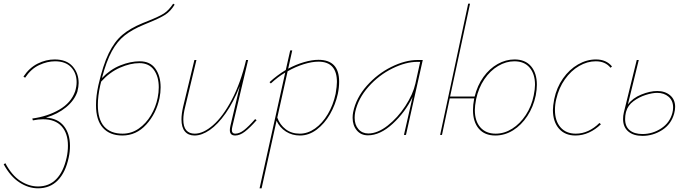

<svg xmlns="http://www.w3.org/2000/svg" viewBox="-62 -731 3717 1040"><path d="M187 -94Q251 -90 284 -48.5Q317 -7 317 59Q317 92 310 123Q293 203 251 246Q209 289 144 289Q92 289 43 257Q-6 225 -42 159L-33 153Q2 219 48.5 249Q95 279 144 279Q204 279 243 239Q282 199 299 122Q306 90 306 58Q306 -9 271.5 -47Q237 -85 171 -85Q146 -85 116 -79L113 -89Q195 -100 259 -137Q323 -174 345 -236Q353 -263 353 -286Q353 -335 323 -367Q293 -399 236 -399Q194 -399 150 -378.5Q106 -358 74 -310L65 -316Q97 -364 142 -386.5Q187 -409 234 -409Q298 -409 331 -372Q364 -335 364 -281Q364 -262 357 -234Q341 -187 296 -150Q251 -113 187 -94Z M490 -308Q535 -355 590 -377Q645 -399 695 -399Q751 -399 779.5 -359.5Q808 -320 808 -258Q808 -229 802 -199Q784 -115 730 -56Q676 3 601 3Q533 3 495.5 -38.5Q458 -80 458 -162Q458 -211 471 -270Q496 -379 527 -442.5Q558 -506 600.5 -542Q643 -578 711 -606L741 -618Q801 -642 826.5 -658.5Q852 -675 876 -711L884 -706Q862 -670 833.5 -651.5Q805 -633 741 -607L717 -597Q654 -571 613.5 -539Q573 -507 543.5 -453Q514 -399 490 -308ZM486 -289 481 -269Q468 -211 468 -163Q468 -84 502.5 -45.5Q537 -7 602 -7Q650 -7 689.5 -34.5Q729 -62 755.5 -106.5Q782 -151 792 -201Q798 -230 798 -258Q798 -316 771.5 -352.5Q745 -389 693 -389Q644 -389 588 -364.5Q532 -340 486 -289Z M1328 -80Q1292 -39 1264.5 -18Q1237 3 1212 3Q1183 3 1183 -26Q1183 -36 1186 -49L1237 -265Q1203 -178 1160.5 -117.5Q1118 -57 1074.5 -27Q1031 3 992 3Q958 3 939.5 -19Q921 -41 921 -84Q921 -114 930 -153L991 -406H1002L941 -152Q931 -113 931 -83Q931 -44 947 -25.5Q963 -7 993 -7Q1039 -7 1092 -53Q1145 -99 1193 -189.5Q1241 -280 1271 -406H1282L1197 -47Q1194 -35 1194 -26Q1194 -7 1212 -7Q1235 -7 1260 -26.5Q1285 -46 1320 -86Z M1775 -289Q1775 -257 1768 -223Q1755 -164 1725.5 -112.5Q1696 -61 1653.5 -29Q1611 3 1563 3Q1520 3 1486.5 -18.5Q1453 -40 1436 -77L1355 289H1344L1483 -338Q1444 -315 1405 -279L1398 -286Q1438 -323 1486 -352L1510 -458H1521L1499 -359Q1542 -382 1585 -394.5Q1628 -407 1663 -407Q1775 -407 1775 -289ZM1763 -287Q1763 -397 1663 -397Q1628 -397 1584 -383.5Q1540 -370 1496 -345L1440 -94Q1454 -55 1485.5 -31Q1517 -7 1562 -7Q1605 -7 1644.5 -35Q1684 -63 1713.5 -112.5Q1743 -162 1756 -223Q1763 -265 1763 -287Z M2228 -406 2137 0H2126L2173 -206Q2133 -123 2065 -60.5Q1997 2 1931 2Q1893 2 1870.5 -25Q1848 -52 1848 -93Q1848 -109 1851 -124Q1867 -201 1924.5 -266Q1982 -331 2057.5 -368.5Q2133 -406 2200 -406ZM2188 -278 2214 -396H2199Q2136 -396 2063 -360Q1990 -324 1934 -261Q1878 -198 1862 -124Q1859 -108 1859 -93Q1859 -55 1879.5 -31.5Q1900 -8 1933 -8Q1983 -8 2037.5 -50.5Q2092 -93 2133.5 -156.5Q2175 -220 2188 -278Z M2846 -272Q2846 -246 2840 -214Q2827 -152 2794.5 -102.5Q2762 -53 2717 -25Q2672 3 2621 3Q2563 3 2531.5 -34Q2500 -71 2500 -135Q2500 -163 2506 -194L2507 -198H2374L2332 0H2322L2474 -711H2484L2376 -208H2509Q2524 -269 2557 -314.5Q2590 -360 2634 -384.5Q2678 -409 2725 -409Q2783 -409 2814.5 -372Q2846 -335 2846 -272ZM2836 -272Q2836 -330 2807 -364.5Q2778 -399 2724 -399Q2679 -399 2636 -373.5Q2593 -348 2561.5 -301.5Q2530 -255 2517 -194Q2510 -157 2510 -135Q2510 -75 2540 -41Q2570 -7 2623 -7Q2670 -7 2712.5 -34Q2755 -61 2786 -108Q2817 -155 2829 -214Q2836 -249 2836 -272Z M3165 -399Q3119 -399 3075 -373.5Q3031 -348 2998 -301.5Q2965 -255 2951 -194Q2944 -165 2944 -135Q2944 -76 2974 -41.5Q3004 -7 3057 -7Q3092 -7 3124.5 -22Q3157 -37 3185 -65L3193 -58Q3163 -29 3128 -13Q3093 3 3055 3Q2998 3 2965.5 -34.5Q2933 -72 2933 -135Q2933 -157 2940 -194Q2953 -257 2987.5 -306Q3022 -355 3069 -382Q3116 -409 3166 -409Q3222 -409 3253 -371L3245 -364Q3217 -399 3165 -399Z M3595 -152Q3595 -137 3590 -117Q3574 -58 3524.5 -26.5Q3475 5 3418 5Q3369 5 3341 -19Q3313 -43 3313 -86Q3313 -104 3317 -121L3387 -406H3398L3339 -165Q3365 -200 3412 -219Q3459 -238 3498 -238Q3540 -238 3567.5 -215Q3595 -192 3595 -152ZM3584 -149Q3584 -186 3559.5 -207Q3535 -228 3498 -228Q3471 -228 3435 -216.5Q3399 -205 3369 -182.5Q3339 -160 3330 -128L3328 -121Q3324 -104 3324 -86Q3324 -46 3349 -25.5Q3374 -5 3418 -5Q3473 -5 3519.5 -35.5Q3566 -66 3580 -119Q3584 -134 3584 -149Z"/></svg>

Font: Ysabeau Infant Hairline
Style: Italic
Weight: 100
Italic angle: -12°
Designer: Christian Thalmann (Catharsis Fonts)
Version: Version 0.003